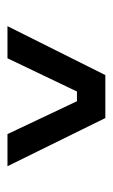

<svg xmlns="http://www.w3.org/2000/svg" viewBox="86 -816 302 514"><g transform="rotate(90 237.0 -559.0)"><path d="M181 -690H296L425 -428H339L251 -614H225L136 -428H50Z"/></g></svg>

Font: Mozilla Headline BETA
Style: Regular
Weight: 400
Designer: Studio DRAMA
Foundry: Studio DRAMA
Version: Version 0.100